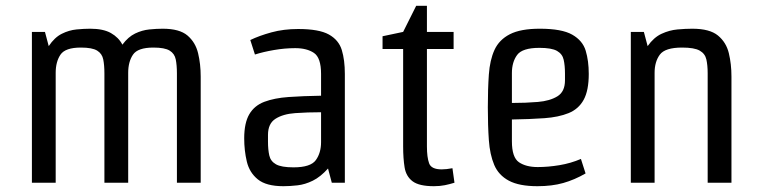

<svg xmlns="http://www.w3.org/2000/svg" viewBox="-20 -630 2622 662"><path d="M672 0H590V-377Q590 -405 586 -425Q582 -445 565 -455.5Q548 -466 509 -466Q455 -466 438.5 -441.5Q422 -417 422 -379V0H340V-377Q340 -405 336 -425Q332 -445 315 -455.5Q298 -466 259 -466Q205 -466 188.5 -441.5Q172 -417 172 -379V0H90V-520H135L148 -471Q168 -501 193 -513.5Q218 -526 244 -528.5Q270 -531 291 -531Q336 -531 362.5 -516Q389 -501 402 -476Q422 -503 446 -514.5Q470 -526 495 -528.5Q520 -531 541 -531Q599 -531 626.5 -507.5Q654 -484 663 -446.5Q672 -409 672 -366Z M1124 0 1111 -49Q1085 -20 1058.5 -7Q1032 6 1006 9Q980 12 957 12Q898 12 869 -11.5Q840 -35 831 -73Q822 -111 822 -153Q822 -206 839.5 -236Q857 -266 891.5 -279Q926 -292 975 -295.5Q1024 -299 1087 -300V-375Q1087 -431 1062.5 -447.5Q1038 -464 998 -464Q962 -464 924.5 -457.5Q887 -451 859 -442L843 -492Q874 -507 916 -518.5Q958 -530 1008 -530Q1080 -530 1114 -511Q1148 -492 1158.5 -457.5Q1169 -423 1169 -375V0ZM1087 -140V-243Q1040 -243 998 -240Q956 -237 930 -220.5Q904 -204 904 -165V-142Q904 -114 908.5 -94Q913 -74 931.5 -63.5Q950 -53 992 -53Q1051 -53 1069 -78Q1087 -103 1087 -140Z M1415 -610H1452V-520H1544V-461H1452V-125Q1452 -88 1459.5 -67Q1467 -46 1503 -46Q1511 -46 1520 -47Q1529 -48 1540 -50L1547 0Q1531 5 1514 8.5Q1497 12 1476 12Q1425 12 1402.5 -5Q1380 -22 1375 -53Q1370 -84 1370 -125V-461H1299V-505L1370 -520Z M1841 -531Q1917 -531 1953 -510.5Q1989 -490 1999.5 -455Q2010 -420 2010 -375Q2010 -318 1992.5 -286Q1975 -254 1940.5 -240Q1906 -226 1857 -222.5Q1808 -219 1745 -218V-143Q1745 -87 1769.5 -70.5Q1794 -54 1834 -54Q1870 -54 1909 -60.5Q1948 -67 1983 -82L1999 -32Q1961 -10 1922 1Q1883 12 1833 12Q1770 12 1734.5 -7Q1699 -26 1684 -61.5Q1669 -97 1665.5 -147Q1662 -197 1662 -260Q1662 -323 1665.5 -373Q1669 -423 1685 -458Q1701 -493 1738 -512Q1775 -531 1841 -531ZM1745 -378V-275Q1793 -275 1834.5 -278.5Q1876 -282 1902 -298Q1928 -314 1928 -353V-376Q1928 -404 1923.5 -424Q1919 -444 1900.5 -454.5Q1882 -465 1840 -465Q1781 -465 1763 -440.5Q1745 -416 1745 -378Z M2502 0H2420V-377Q2420 -405 2415.5 -425Q2411 -445 2392.5 -455.5Q2374 -466 2332 -466Q2273 -466 2255 -441.5Q2237 -417 2237 -379V0H2155V-520H2200L2213 -471Q2234 -501 2261 -513.5Q2288 -526 2316 -528.5Q2344 -531 2367 -531Q2427 -531 2455.5 -507.5Q2484 -484 2493 -446.5Q2502 -409 2502 -366Z"/></svg>

Font: Strait
Style: Regular
Weight: 400
Designer: Eduardo Rodriguez Tunni
Foundry: Eduardo Rodriguez Tunni
Version: Version 1.002; ttfautohint (v1.8.4.7-5d5b);gftools[0.9.23]